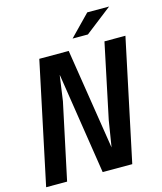

<svg xmlns="http://www.w3.org/2000/svg" viewBox="-126 -960 891 1053"><g transform="rotate(-15 319.5 -434.0)"><path d="M639 -690 493 0H325L236 -574H235L215 -432L123 0H4L150 -690H317L407 -118L431 -267L520 -690ZM470 -868H594L442 -750H355Z"/></g></svg>

Font: Decalotype SemiBold Italic
Style: Regular
Weight: 600
Italic angle: -12°
Designer: Alfredo Marco Pradil
Foundry: Alfredo Marco Pradil
Version: Version 1.0